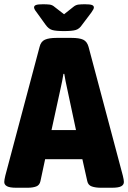

<svg xmlns="http://www.w3.org/2000/svg" viewBox="-25 -880 602 902"><path d="M51 2Q21 2 8 -5Q-5 -12 -5 -25Q-5 -34 0 -55L161 -660Q167 -685 186 -693.5Q205 -702 241 -702H311Q348 -702 366 -693.5Q384 -685 391 -660L552 -55Q557 -35 557 -25Q557 -12 544.5 -5Q532 2 501 2H448Q424 2 406.5 -4Q389 -10 385 -29L362 -132H187L165 -29Q161 -10 145 -4Q129 2 105 2ZM260 -466 217 -269H332L290 -466Q286 -482 283 -499Q280 -516 277 -533H273Q270 -516 267 -499Q264 -482 260 -466ZM374 -860Q398 -860 407 -856.5Q416 -853 416 -845Q416 -841 413.5 -836Q411 -831 404 -821L361 -764Q348 -744 330.5 -739Q313 -734 276 -734Q238 -734 220.5 -739Q203 -744 189 -764L148 -821Q140 -831 137.5 -836.5Q135 -842 135 -845Q135 -853 144 -856.5Q153 -860 177 -860Q195 -860 208 -858.5Q221 -857 232 -847L276 -813L320 -848Q331 -857 343.5 -858.5Q356 -860 374 -860Z"/></svg>

Font: Asap Semi Condensed ExtraBold
Style: Regular
Weight: 800
Width: 4
Designer: Pablo Cosgaya
Foundry: Omnibus-Type
Version: Version 3.001; ttfautohint (v1.8.4.7-5d5b)